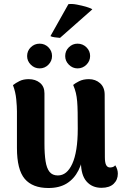

<svg xmlns="http://www.w3.org/2000/svg" viewBox="-20 -928 624 963"><path d="M426 -531Q459 -531 482 -510.5Q505 -490 505 -453L506 -140Q506 -112 512.5 -100Q519 -88 532 -88Q537 -88 545 -90Q553 -92 558 -99Q571 -79 571 -57Q571 -26 550 -6Q529 14 489 14Q442 14 414 -18Q386 -50 386 -115V-146L403 -176Q395 -116 373.5 -73.5Q352 -31 315 -8Q278 15 223 15Q143 15 104 -31Q65 -77 65 -186V-370Q65 -393 61.5 -430Q58 -467 45 -501Q59 -512 78 -521.5Q97 -531 124 -531Q158 -531 180.5 -512.5Q203 -494 203 -460V-208Q203 -156 208.5 -120Q214 -84 228.5 -66Q243 -48 270 -48Q293 -48 311 -62.5Q329 -77 342.5 -106.5Q356 -136 363 -180Q370 -224 370 -282Q370 -330 369.5 -363Q369 -396 367 -419.5Q365 -443 360.5 -462Q356 -481 347 -502Q356 -510 376.5 -520.5Q397 -531 426 -531ZM179 -585Q153 -585 134.5 -603.5Q116 -622 116 -646.6Q116 -673 134.5 -691Q153 -709 179 -709Q204.5 -709 222.8 -690.8Q241 -672.5 241 -647Q241 -622 222.8 -603.5Q204.5 -585 179 -585ZM369 -585Q344 -585 325.5 -603.5Q307 -622 307 -646.6Q307 -673 325.5 -691Q344 -709 368.6 -709Q395 -709 413.5 -690.8Q432 -672.5 432 -647Q432 -622 413.5 -603.5Q394.9 -585 369 -585ZM443 -881 281 -738Q269 -739 254 -741Q239 -743 233 -747L323 -907Q339 -910 365.5 -905Q392 -900 415 -893Q438 -886 443 -881Z"/></svg>

Font: Arima Thin
Style: Regular
Weight: 100
Designer: Joana Correia and Natanael Gama
Foundry: NDISCOVER
Version: Version 1.101;gftools[0.9.23]